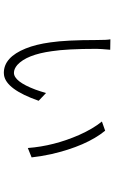

<svg xmlns="http://www.w3.org/2000/svg" viewBox="191 -796 617 1040"><g transform="rotate(90 500.0 -276.5)"><path d="M250 -564.5Q245.1 -511.7 245.1 -490.2Q245.1 -330.1 257.8 -248Q276.4 -112.3 332 -61.5Q353.5 -43 375 -43Q421.9 -43 465.8 -159.2Q475.6 -186.5 484.4 -216.8L526.4 -176.8Q464.8 -1 387.7 10.7Q380.9 11.7 375 11.7Q291 11.7 243.2 -106.4Q220.7 -162.1 210 -240.2Q197.3 -326.2 197.3 -490.2Q197.3 -548.8 193.4 -565.4ZM688.5 -537.1Q771.5 -435.5 815.4 -245.1Q828.1 -186.5 833 -138.7L782.2 -118.2Q771.5 -259.8 710.9 -397.5Q677.7 -471.7 638.7 -519.5Z"/></g></svg>

Font: Taipei Sans TC Beta Light
Style: Regular
Weight: 300
Designer: JT Foundry
Foundry: JT Foundry
Version: Version 1.000